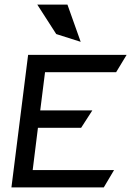

<svg xmlns="http://www.w3.org/2000/svg" viewBox="-20 -820 574 840"><path d="M275 -800H143L226 -671L333 -637ZM177 -504H488L534 -580H103L30 0H434L479 -76H123L146 -261H335L384 -337H156Z"/></svg>

Font: Charger
Style: BdIt
Weight: 400
Designer: Jasper
Foundry: Cannot Into Space Fonts
Version: Version 0.98